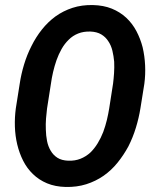

<svg xmlns="http://www.w3.org/2000/svg" viewBox="-20 -741 627 771"><path d="M543.9 -306.2 559.6 -404.3Q564.5 -440.9 562.7 -478.5Q561 -516.1 552.7 -551.3Q543.9 -585.4 527.8 -616Q511.7 -646.5 486.8 -669.9Q461.9 -692.9 429 -706.3Q396 -719.7 353 -720.7Q308.6 -721.7 271.2 -709.5Q233.9 -697.3 203.1 -675.3Q172.4 -652.8 148.2 -622.3Q124 -591.8 106.4 -556.2Q88.4 -521 76.7 -482.2Q64.9 -443.4 59.1 -404.3L43.5 -305.7Q38.6 -269.5 39.8 -232.4Q41 -195.3 49.3 -160.6Q57.6 -126 73 -95.5Q88.4 -64.9 112.3 -42Q136.2 -18.6 168.9 -4.9Q201.7 8.8 244.1 9.8Q288.6 10.7 326.4 -1.2Q364.3 -13.2 396 -35.2Q427.2 -57.1 451.9 -87.6Q476.6 -118.2 495.6 -153.3Q513.7 -189 525.6 -228Q537.6 -267.1 543.9 -306.2ZM434.1 -405.8 418.5 -305.7Q415 -283.7 409.2 -259.3Q403.3 -234.9 394.5 -210.9Q385.3 -187 372.3 -165.8Q359.4 -144.5 342.8 -128.4Q325.2 -112.3 303.2 -103.5Q281.2 -94.7 253.9 -95.7Q227.5 -96.7 210.7 -107.4Q193.8 -118.2 183.6 -135.7Q173.3 -152.8 168.9 -174.8Q164.6 -196.8 164.1 -219.7Q163.1 -242.7 164.8 -264.9Q166.5 -287.1 168.9 -305.2L184.6 -405.3Q187.5 -427.2 193.1 -451.4Q198.7 -475.6 207 -499.5Q215.3 -522.9 227.3 -544.2Q239.3 -565.4 255.9 -581.5Q272 -597.7 293.7 -606.4Q315.4 -615.2 343.3 -614.3Q369.1 -613.3 386.7 -602.8Q404.3 -592.3 415 -575.2Q426.3 -558.6 431.4 -537.1Q436.5 -515.6 438.5 -493.2Q439.5 -469.7 438 -447.3Q436.5 -424.8 434.1 -405.8Z"/></svg>

Font: Roboto Mono SemiBold
Style: Italic
Weight: 600
Italic angle: -10°
Monospace: yes
Designer: Google
Version: Version 3.000